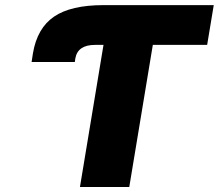

<svg xmlns="http://www.w3.org/2000/svg" viewBox="-20 -748 875 768"><path d="M106.4 -500 111.8 -535.2Q128.9 -635.7 196.3 -681.6Q263.7 -727.5 394 -727.5H835L808.6 -568.4H591.3L497.1 0H299.8L394 -568.4H359.9Q290.5 -568.4 281.2 -513.7L279.3 -500Z"/></svg>

Font: Inter Black
Style: Italic
Weight: 900
Italic angle: -9.39999°
Designer: Rasmus Andersson
Foundry: rsms
Version: Version 4.000;git-a52131595